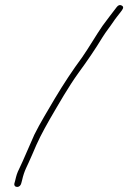

<svg xmlns="http://www.w3.org/2000/svg" viewBox="-20 -670 507 760"><path d="M64 56 67 45C77 1 86 -7 107 -57C132 -117 147 -145 177 -198C215 -263 250 -325 291 -382C324 -427 357 -475 386 -523C401 -547 414 -562 428 -583C437 -597 449 -611 458 -623C465 -632 473 -642 462 -648C455 -652 448 -650 442 -642C423 -618 405 -593 386 -568C359 -529 333 -483 305 -443C266 -390 233 -340 197 -280C173 -239 137 -180 116 -137C103 -109 70 -30 57 -4C47 16 45 24 40 45L37 56C35 64 40 70 48 70C56 70 62 64 64 56Z"/></svg>

Font: Electronic
Style: LtIt
Weight: 300
Version: Version 1.011